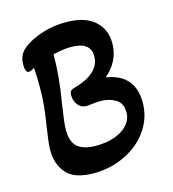

<svg xmlns="http://www.w3.org/2000/svg" viewBox="-100 -726 738 821"><g transform="rotate(-15 269.0 -315.5)"><path d="M215 12Q132 12 96 -27.5Q60 -67 60 -132Q60 -149 63 -173Q66 -197 71 -231Q79 -280 83 -318.5Q87 -357 87 -403Q87 -456 84 -489Q67 -479 59 -479Q43 -479 43 -515Q43 -543 55.5 -562.5Q68 -582 97 -599Q126 -617 170.5 -630Q215 -643 266 -643Q349 -643 392 -605Q435 -567 435 -505Q435 -465 418 -431Q401 -397 370 -371Q495 -351 495 -227Q495 -160 457 -105Q419 -50 354 -19Q291 12 215 12ZM255 -99Q300 -99 336.5 -111.5Q373 -124 395 -148Q417 -172 417 -204Q417 -245 388 -262Q359 -279 321 -279Q305 -279 281 -276Q271 -274 258 -274Q236 -274 221.5 -292Q207 -310 207 -337Q207 -356 224 -361Q346 -393 346 -472Q346 -535 259 -535Q227 -535 180 -524Q180 -475 175 -421.5Q170 -368 160 -310Q154 -270 150.5 -242.5Q147 -215 147 -198Q147 -144 174 -121.5Q201 -99 255 -99Z"/></g></svg>

Font: Akaya Kanadaka
Style: Regular
Weight: 400
Designer: Vaishnavi Murthy Yerkadithaya, Juan Luis Blanco Aristondo
Version: Version 1.002; ttfautohint (v1.8.3)